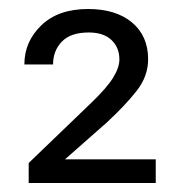

<svg xmlns="http://www.w3.org/2000/svg" viewBox="-20 -736 404 431"><path d="M329.6 -378.4V-325.2H44.4V-370.1L185.1 -505.4Q219.7 -538.6 233.9 -561.5Q248 -584.5 248 -602.5Q248 -629.4 230.2 -646.2Q212.4 -663.1 179.2 -663.1Q138.7 -663.1 118.9 -642.6Q99.1 -622.1 99.1 -591.3H34.7Q34.7 -642.6 72.8 -679.2Q110.8 -715.8 177.7 -715.8Q240.2 -715.8 276.4 -685.5Q312.5 -655.3 312.5 -603Q312.5 -564.9 286.9 -532.2Q261.2 -499.5 220.7 -461.9L126 -378.4Z"/></svg>

Font: Vazirmatn UI Light
Style: Regular
Weight: 300
Designer: Saber Rastikerdar
Foundry: Saber Rastikerdar
Version: Version 33.003